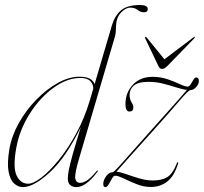

<svg xmlns="http://www.w3.org/2000/svg" viewBox="-20 -739 814 766"><path d="M369 -54Q345 -22 324 -7.2Q303 7.5 285 7.5Q270.5 7.5 260.5 -0.5Q250.5 -8.5 250.5 -27.5Q250.5 -40 254.8 -61.8Q259 -83.5 270.2 -123.8Q281.5 -164 302.5 -232Q244 -112 179.5 -52.2Q115 7.5 71 7.5Q52.5 7.5 36.5 -6.8Q20.5 -21 14.2 -54.2Q8 -87.5 17.5 -144.5Q26.5 -197 55.2 -248.2Q84 -299.5 124.8 -341.2Q165.5 -383 210.5 -408Q255.5 -433 296.5 -433Q324 -433 338.5 -424.8Q353 -416.5 357.5 -403.5L426.5 -638Q437.5 -675.5 462.2 -697.2Q487 -719 538.5 -719Q569.5 -719 569.5 -702.5Q569.5 -690 554.5 -690Q540.5 -690 529.2 -699.2Q518 -708.5 500 -708.5Q481 -708.5 462.5 -688.5Q444 -668.5 443 -636Q442.5 -620 441.8 -610.8Q441 -601.5 438.5 -593L295.5 -106.5Q277.5 -45.5 280.2 -27.5Q283 -9.5 300 -9.5Q311.5 -9.5 326.8 -19Q342 -28.5 365.5 -56.5Q368 -60 370 -58.5Q371.5 -57 369 -54ZM44.5 -147Q31 -70.5 46.5 -38.2Q62 -6 92.5 -6Q113 -6 145.5 -31Q178 -56 214.8 -101.2Q251.5 -146.5 284.5 -207.2Q317.5 -268 338.5 -339L352 -385Q353 -401 341 -414.5Q329 -428 301 -428Q259.5 -428 218 -404.5Q176.5 -381 140.5 -341Q104.5 -301 79 -250.8Q53.5 -200.5 44.5 -147ZM439 -38Q433 -38 426.8 -26.8Q420.5 -15.5 414 -4Q407.5 7.5 400.5 7.5Q392 7.5 392 -5Q392 -20 403.5 -36Q415 -52 429.5 -52Q434 -52 456.2 -76.5Q478.5 -101 512 -139.5Q545.5 -178 584 -220.5Q615.5 -255.5 645 -288.5Q674.5 -321.5 696.2 -346Q718 -370.5 726 -380.5Q708.5 -382 684 -390Q659.5 -398 631 -405.2Q602.5 -412.5 572 -412.5Q531.5 -412.5 514.2 -397.8Q497 -383 497 -360.5Q497 -343 505.5 -329.5Q512 -319.5 512 -310Q512 -294 496.5 -294Q480.5 -294 480.5 -323.5Q480.5 -369.5 510.2 -401Q540 -432.5 588.5 -432.5Q621 -432.5 649 -422.8Q677 -413 697.8 -403.2Q718.5 -393.5 728.5 -393.5Q735 -393.5 740.8 -402.8Q746.5 -412 751.8 -421Q757 -430 762.5 -430Q773.5 -430 773.5 -415.5Q773.5 -404 762.8 -391.8Q752 -379.5 740 -379.5Q732 -379.5 696.2 -337.2Q660.5 -295 588.5 -215Q558 -181 529 -148.8Q500 -116.5 477.8 -91.5Q455.5 -66.5 444.5 -54Q460.5 -52.5 485 -43.8Q509.5 -35 537 -27Q564.5 -19 589.5 -19Q626 -19 647.8 -32.5Q669.5 -46 686 -89Q687.5 -92.5 689.5 -92Q692 -91 690.5 -86.5Q675 -36 647 -14.5Q619 7 581.5 7Q554 7 525.5 -4.2Q497 -15.5 473.8 -26.8Q450.5 -38 439 -38ZM648.5 -476.5Q636 -464 626.5 -464Q616.5 -464 611.5 -476.5L559.5 -585.5Q557.5 -590 559.5 -591.5Q561.5 -593 565 -589.5L636 -502.5L751 -589.5Q756.5 -593 757.5 -591.5Q758.5 -590 754.5 -585.5Z"/></svg>

Font: Fraunces 144pt S000 Thin
Style: Italic
Weight: 100
Italic angle: -16°
Version: Version 1.000; ttfautohint (v1.8.3)